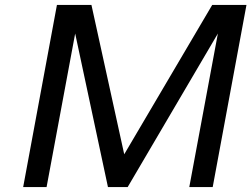

<svg xmlns="http://www.w3.org/2000/svg" viewBox="-20 -759 1020 779"><path d="M211 -739H351L484 -133L841 -739H980L843 0H748L864 -623L498 0H418L285 -623L169 0H74Z"/></svg>

Font: Involve Medium Oblique
Style: Italic
Weight: 500
Italic angle: -10.5°
Designer: Stefan Peev
Foundry: Context Ltd.
Version: Version 1.001